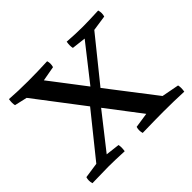

<svg xmlns="http://www.w3.org/2000/svg" viewBox="-129 -705 875 875"><g transform="rotate(-45 308.5 -267.5)"><path d="M516 -486 349 -279 523 -53 607 -37Q611 -21 607 3Q544 0 474 0Q424 0 340 2Q334 -18 340 -37L413 -48L287 -213L155 -45L223 -37Q227 -21 223 3Q160 0 120 0Q100 0 16 2Q10 -18 16 -37L91 -48L256 -253L79 -485L18 -499Q14 -515 18 -538Q73 -534 140 -534Q198 -534 263 -537Q269 -519 263 -499L191 -486L321 -316L457 -489L389 -497Q385 -513 389 -537Q444 -533 489 -533Q526 -533 591 -536Q597 -516 591 -497Z"/></g></svg>

Font: Adamina
Style: Regular
Weight: 400
Designer: Cyreal (www.cyreal.org)
Foundry: Alexei Vanyashin
Version: Version 1.013